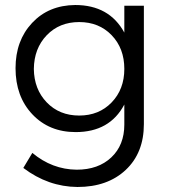

<svg xmlns="http://www.w3.org/2000/svg" viewBox="-20 -550 676 766"><path d="M42 -278Q42 -388 108 -458.5Q174 -529 280 -530Q416 -530 476 -420V-527H554V-55Q554 60 481.5 128Q409 196 289 196Q172 195 73 120L109 60Q188 126 286 127Q372 127 424 78Q476 29 476 -53V-133Q418 -23 282 -23Q176 -23 109 -94Q42 -165 42 -278ZM115 -275Q116 -194 166.5 -141.5Q217 -89 296 -89Q375 -89 425.5 -141.5Q476 -194 476 -275Q476 -357 425.5 -409.5Q375 -462 296 -462Q217 -462 166.5 -409.5Q116 -357 115 -275Z"/></svg>

Font: Trueno
Style: Lt
Weight: 300
Designer: Julieta Ulanovsky
Foundry: Julieta Ulanovsky
Version: Version 3.001b